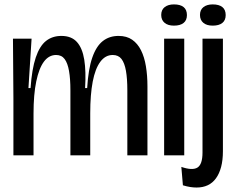

<svg xmlns="http://www.w3.org/2000/svg" viewBox="-20 -695 1056 859"><path d="M40 0V-254.7L38 -522H121.3L107.3 -301H116.7Q122.7 -386.3 140 -437.8Q157.3 -489.3 185.8 -511.8Q214.3 -534.3 254.7 -534.3Q299.7 -534.3 324.2 -507Q348.7 -479.7 357 -427.8Q365.3 -376 360.7 -301H370Q375 -385.7 392.7 -436.8Q410.3 -488 439.8 -511.2Q469.3 -534.3 510.3 -534.3Q547 -534.3 571.3 -517.3Q595.7 -500.3 610.8 -470.2Q626 -440 632.8 -398.5Q639.7 -357 639.7 -308.7V0H549.7V-291Q549.7 -343 543.5 -378.2Q537.3 -413.3 523.5 -431.2Q509.7 -449 484.3 -449Q451.3 -449 428.7 -418.5Q406 -388 394.8 -329.8Q383.7 -271.7 383.7 -188V0H295V-291.3Q295 -342.3 288.8 -377.5Q282.7 -412.7 269.2 -430.8Q255.7 -449 231 -449Q198.7 -449 176.5 -419.2Q154.3 -389.3 142.2 -330.8Q130 -272.3 130 -186.7V0Z M714.3 0V-522H804.3V0ZM758.2 -580.3Q731.3 -580.3 716.3 -593Q701.3 -605.7 701.3 -628Q701.3 -651 716.8 -663.2Q732.3 -675.3 758.3 -675.3Q786.7 -675.3 801.5 -663.3Q816.3 -651.3 816.3 -627.5Q816.3 -604.3 801.3 -592.3Q786.3 -580.3 758.2 -580.3Z M859.3 144Q846.3 144 831 141.7Q815.7 139.3 798.3 134L791.3 51.7Q840.7 68.7 863.3 54.7Q886 40.7 886 -12.7V-522H977.3V-18.3Q977.3 21.3 969.3 51.7Q961.3 82 946.2 102.8Q931 123.7 909.3 133.8Q887.7 144 859.3 144ZM931.5 -580.3Q904.6 -580.3 889.6 -593Q874.7 -605.7 874.7 -628Q874.7 -651 890.2 -663.2Q905.7 -675.3 931.7 -675.3Q960 -675.3 974.9 -663.3Q989.7 -651.3 989.7 -627.5Q989.7 -604.3 974.7 -592.3Q959.7 -580.3 931.5 -580.3Z"/></svg>

Font: Bricolage Grotesque 96pt ExtraBold SemiCondensed
Style: Regular
Weight: 800
Width: 4
Version: Version 1.001;gftools[0.9.33.dev8+g029e19f]